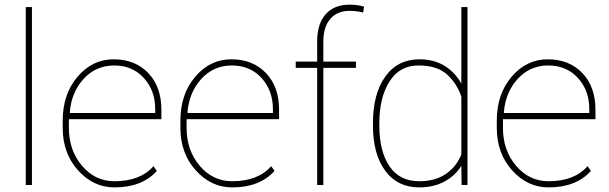

<svg xmlns="http://www.w3.org/2000/svg" viewBox="-20 -792 2608 822"><path d="M116.7 0H90.3V-761.7H116.7Z M278.8 -311 280.3 -308.1H644.5V-324.2Q644.5 -404.8 595.7 -458.3Q546.9 -511.7 468.8 -511.7Q390.6 -511.7 338.1 -454.3Q285.6 -397 278.8 -311ZM248.5 -244.1V-275.4Q248.5 -389.2 312 -463.6Q375.5 -538.1 466.8 -538.1Q558.1 -538.1 614.5 -479.5Q670.9 -420.9 670.9 -322.3V-281.7H274.9V-244.1Q274.9 -148.4 331.1 -82.3Q387.2 -16.1 470.2 -16.1Q580.6 -16.1 637.2 -80.6L651.4 -60.1Q587.9 10.3 470.2 10.3Q379.9 10.3 314.2 -62.7Q248.5 -135.7 248.5 -244.1Z M782.7 -311 784.2 -308.1H1148.4V-324.2Q1148.4 -404.8 1099.6 -458.3Q1050.8 -511.7 972.7 -511.7Q894.5 -511.7 842 -454.3Q789.6 -397 782.7 -311ZM752.4 -244.1V-275.4Q752.4 -389.2 815.9 -463.6Q879.4 -538.1 970.7 -538.1Q1062 -538.1 1118.4 -479.5Q1174.8 -420.9 1174.8 -322.3V-281.7H778.8V-244.1Q778.8 -148.4 835 -82.3Q891.1 -16.1 974.1 -16.1Q1084.5 -16.1 1141.1 -80.6L1155.3 -60.1Q1091.8 10.3 974.1 10.3Q883.8 10.3 818.1 -62.7Q752.4 -135.7 752.4 -244.1Z M1476.6 -745.6Q1423.8 -745.6 1394 -710.9Q1364.3 -676.3 1364.3 -615.2V-528.3H1503.9V-501.5H1364.3V0H1337.9V-501.5H1246.1V-528.3H1337.9V-615.2Q1337.9 -689.9 1374.3 -731Q1410.6 -772 1476.1 -772Q1510.7 -772 1538.6 -763.7L1534.7 -738.3Q1505.4 -745.6 1476.6 -745.6Z M1604 -254.4Q1604 -145 1647.2 -80.6Q1690.4 -16.1 1774.4 -16.1Q1843.3 -16.1 1888.9 -47.4Q1934.6 -78.6 1955.1 -130.9V-378.4Q1936 -435.1 1893.6 -473.4Q1851.1 -511.7 1771 -511.7Q1690.9 -511.7 1647.5 -443.1Q1604 -374.5 1604 -264.6ZM1576.7 -264.6Q1576.7 -390.1 1629.4 -464.1Q1682.1 -538.1 1775.9 -538.1Q1837.9 -538.1 1883.1 -510.3Q1928.2 -482.4 1955.1 -434.1V-761.7H1981.4V0H1956.1L1955.1 -82Q1928.7 -39.6 1882.6 -14.6Q1836.4 10.3 1774.9 10.3Q1681.6 10.3 1629.2 -61Q1576.7 -132.3 1576.7 -254.4Z M2137.2 -311 2138.7 -308.1H2502.9V-324.2Q2502.9 -404.8 2454.1 -458.3Q2405.3 -511.7 2327.1 -511.7Q2249 -511.7 2196.5 -454.3Q2144 -397 2137.2 -311ZM2106.9 -244.1V-275.4Q2106.9 -389.2 2170.4 -463.6Q2233.9 -538.1 2325.2 -538.1Q2416.5 -538.1 2472.9 -479.5Q2529.3 -420.9 2529.3 -322.3V-281.7H2133.3V-244.1Q2133.3 -148.4 2189.5 -82.3Q2245.6 -16.1 2328.6 -16.1Q2439 -16.1 2495.6 -80.6L2509.8 -60.1Q2446.3 10.3 2328.6 10.3Q2238.3 10.3 2172.6 -62.7Q2106.9 -135.7 2106.9 -244.1Z"/></svg>

Font: Roboto-Thin
Style: Regular
Weight: 250
Designer: Google
Version: Version 1.100141; 2013; ttfautohint (v0.94.14-c901) -l 8 -r 